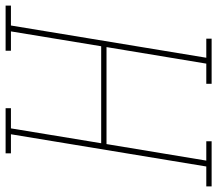

<svg xmlns="http://www.w3.org/2000/svg" viewBox="-83 -710 775 685"><g transform="rotate(-90 304.5 -367.5)"><path d="M-18 0V-19H53L168 -716H100V-735H261V-716H189L136 -394H482L535 -716H466V-735H627V-716H556L441 -19H509V0H348V-19H420L479 -375H133L74 -19H143V0Z"/></g></svg>

Font: Iosevka Etoile Thin
Style: Italic
Weight: 100
Italic angle: -9°
Designer: Belleve Invis
Foundry: Belleve Invis
Version: Version 22.1.2; ttfautohint (v1.8.4)